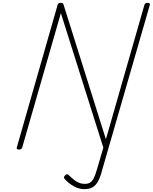

<svg xmlns="http://www.w3.org/2000/svg" viewBox="-20 -1035 1072 1347"><path d="M697 157Q685 205 669 235Q653 265 630 278.5Q607 292 571 292Q535 292 499 272.5Q463 253 435 222Q429 217 429 209.5Q429 202 438 194Q445 186 452 187.5Q459 189 465 196Q480 211 497.5 225Q515 239 533.5 247Q552 255 574 255Q596 255 611 246.5Q626 238 637.5 215.5Q649 193 660 154L705 1L407 -943L136 -1Q133 7 129 10.5Q125 14 113 14Q93 14 98 -1L384 -1000Q387 -1008 391 -1011.5Q395 -1015 404 -1015Q413 -1015 418 -1013Q423 -1011 425 -1005L723 -58L993 -1000Q996 -1008 1000.5 -1011.5Q1005 -1015 1015 -1015Q1035 -1015 1031 -1000Z"/></svg>

Font: Playwrite AU QLD Thin
Style: Regular
Weight: 250
Designer: Veronika Burian, José Scaglione
Foundry: TypeTogether
Version: Version 1.002